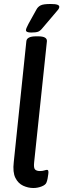

<svg xmlns="http://www.w3.org/2000/svg" viewBox="-20 -935 317 962"><path d="M147 7Q121 7 96 -4.5Q71 -16 57 -44Q43 -72 49 -123L112 -728Q114 -753 161 -753H171Q217 -753 215 -728L151 -121Q148 -93 156 -85.5Q164 -78 180 -78Q193 -78 202 -81Q211 -84 216 -84Q225 -84 222 -63Q221 -53 218.5 -40.5Q216 -28 213 -21Q209 -9 189 -1Q169 7 147 7ZM136 -772Q110 -772 110 -784Q110 -789 114 -797.5Q118 -806 123 -816L163 -888Q170 -901 183.5 -908Q197 -915 233 -915Q257 -915 267 -911.5Q277 -908 277 -901Q277 -893 269 -884Q261 -875 247 -858L196 -798Q182 -780 170.5 -776Q159 -772 136 -772Z"/></svg>

Font: Asap Condensed Condensed Medium
Style: Italic
Weight: 500
Width: 3
Italic angle: -6°
Designer: Pablo Cosgaya
Foundry: Omnibus-Type
Version: Version 3.001; ttfautohint (v1.8.4.7-5d5b)